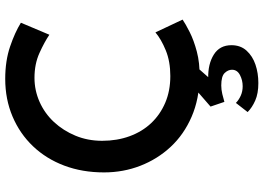

<svg xmlns="http://www.w3.org/2000/svg" viewBox="-157 -619 1009 735"><g transform="rotate(-90 347.5 -251.5)"><path d="M640 -57Q624 -46 592.5 -30Q561 -14 517.5 -2.5Q474 9 421 8Q336 7 268 -22.5Q200 -52 153 -102.5Q106 -153 80.5 -218.5Q55 -284 55 -358Q55 -441 81 -510Q107 -579 155 -629.5Q203 -680 269 -708Q335 -736 413 -736Q482 -736 536.5 -717.5Q591 -699 628 -676L582 -567Q554 -586 512 -605Q470 -624 417 -624Q369 -624 325 -604.5Q281 -585 248 -549.5Q215 -514 195.5 -467Q176 -420 176 -365Q176 -308 193.5 -260Q211 -212 243.5 -177.5Q276 -143 321.5 -123.5Q367 -104 424 -104Q480 -104 522.5 -121.5Q565 -139 591 -161ZM321 147Q332 158 348.5 165.5Q365 173 385 173Q408 173 428 162.5Q448 152 448 132Q448 117 435.5 104Q423 91 388 91Q372 91 355 95Q338 99 325 103L307 50L376 -10L462 -7L388 77L365 50Q376 46 389.5 44Q403 42 416 41Q470 40 506 62.5Q542 85 542 130Q542 165 521 188Q500 211 467.5 222Q435 233 397 233Q357 233 330 221Q303 209 286 192Z"/></g></svg>

Font: Josefin Sans Thin SemiBold
Style: Regular
Weight: 600
Version: Version 2.000